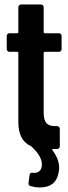

<svg xmlns="http://www.w3.org/2000/svg" viewBox="-20 -658 301 848"><path d="M252 -440.9Q252 -435.5 248.5 -432.4Q245.1 -429.2 240.2 -429.2H178.2Q172.9 -429.2 172.9 -423.8V-162.1Q172.9 -127 185.8 -113.5Q198.7 -100.1 225.1 -101.1H231.9Q237.3 -101.1 240.7 -97.4Q244.1 -93.8 244.1 -88.9V-12.2Q244.1 -6.8 240.7 -3.4Q237.3 0 231.9 0H214.8Q211.9 0 210.9 2Q210 3.9 211.9 5.9Q241.2 43.9 241.2 84Q241.2 95.2 237.8 108.9Q225.1 169.9 155.8 169.9Q137.7 169.9 115.2 164.1Q104.5 161.1 106 149.9L110.8 113.8Q112.3 103.5 125 105Q141.6 107.4 153.3 98.4Q165 89.4 165 67.9Q165 32.2 120.1 -9.8Q118.2 -11.7 115.2 -13.2Q61 -38.6 61 -119.1V-423.8Q61 -429.2 56.2 -429.2H22Q16.6 -429.2 13.2 -432.6Q9.8 -436 9.8 -440.9V-499Q9.8 -503.9 13.2 -507.6Q16.6 -511.2 22 -511.2H56.2Q61 -511.2 61 -516.1V-626Q61 -630.9 64.7 -634.5Q68.4 -638.2 73.2 -638.2H161.1Q166 -638.2 169.4 -634.8Q172.9 -631.3 172.9 -626V-516.1Q172.9 -511.2 178.2 -511.2H240.2Q245.1 -511.2 248.5 -507.8Q252 -504.4 252 -499Z"/></svg>

Font: Barlow Condensed SemiBold
Style: Regular
Weight: 600
Width: 3
Designer: Jeremy Tribby
Foundry: Tribby Type
Version: Version 1.422;hotconv 1.0.109;makeotfexe 2.5.65596